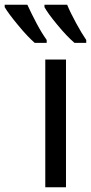

<svg xmlns="http://www.w3.org/2000/svg" viewBox="-111 -786 382 806"><path d="M166 -536.1H79.1V0H166ZM75.7 -766.1V-755.9C85 -738.8 103 -713.9 129.9 -681.6C156.7 -648.9 180.7 -624 201.7 -606H251V-618.2C238.3 -636.7 224.1 -660.2 208.5 -689C192.9 -717.8 180.2 -743.2 170.9 -766.1ZM-91.3 -766.1V-755.9C-81.1 -738.8 -63 -713.9 -36.1 -681.6C-9.3 -648.9 14.2 -624 34.7 -606H85V-618.2C71.8 -636.7 57.1 -660.2 42 -689C26.9 -717.8 14.2 -743.2 3.9 -766.1Z"/></svg>

Font: Avrile Sans
Style: Regular
Weight: 400
Designer: Monotype Design Team, Google (font), Stefan Peev (BGR Cyrillic), Cristiano Sobral (main changes)
Foundry: The Avrile Sans Project Authors
Version: Version 3.110